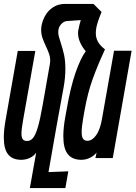

<svg xmlns="http://www.w3.org/2000/svg" viewBox="-36 -810 695 984"><path d="M-16.5 -105.5Q-16.5 -145 -7 -197L55 -549H145L82.5 -195.5Q74 -148.5 74 -125.5Q74 -104.5 80.8 -96Q87.5 -87.5 103 -87.5Q121 -87.5 133.8 -103.5Q146.5 -119.5 158 -158.2Q169.5 -197 182 -268L220 -484.5Q221.5 -492 221.5 -499.5Q221.5 -516 216.2 -532Q211 -548 200 -571.5Q188 -596.5 181.5 -616Q175 -635.5 175 -657.5Q175 -669 177 -679Q182 -706 196.5 -731.2Q211 -756.5 236.8 -773.2Q262.5 -790 298 -790H443L484.5 -748.5Q462.5 -695.5 457.5 -667Q455 -651 455 -640Q455 -616.5 465.8 -596.5Q476.5 -576.5 502 -557L493.5 -538Q462.5 -470.5 438 -402.2Q413.5 -334 397.5 -245L390 -202Q382.5 -158.5 382.5 -133.5Q382.5 -109.5 389.5 -99Q396.5 -88.5 412 -88.5Q436 -88.5 456.2 -116.2Q476.5 -144 486 -197L548.5 -550H638.5L542 0H453L459 -28.5Q447.5 -12.5 426 -1.8Q404.5 9 381 9Q334.5 9 311.5 -20Q288.5 -49 288.5 -111.5Q288.5 -155 298.5 -210L305 -245.5Q325.5 -364.5 351.5 -438.5Q377.5 -512.5 403.5 -547.5Q387 -566 375.5 -590.8Q364 -615.5 364 -640.5Q364 -648.5 365.5 -656Q369.5 -679 378 -707L312 -702.5Q294 -702.5 280.2 -689Q266.5 -675.5 263.5 -657.5Q262.5 -649.5 262.5 -646Q262.5 -635 265.5 -623Q268.5 -611 275 -591.5Q286.5 -557 292.8 -527Q299 -497 299 -456Q299 -412 290 -362L282.5 -321Q267.5 -242.5 254 -164.5L212.5 72L314 68L299 154H117L149.5 -28Q139 -11.5 118 -1.2Q97 9 73 9Q28 9 5.8 -18.5Q-16.5 -46 -16.5 -105.5Z"/></svg>

Font: JuliaMono SemiBold
Style: Italic
Weight: 600
Italic angle: -9°
Monospace: yes
Designer: cormullion
Foundry: corm
Version: Version 0.056; ttfautohint (v1.8.4)